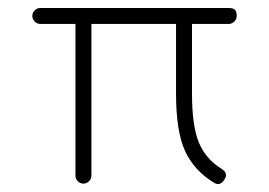

<svg xmlns="http://www.w3.org/2000/svg" viewBox="-20 -453 675 481"><path d="M553 -393H461V-219Q461 -138 478 -96.5Q495 -55 535 -30Q553 -19 542 -3Q531 15 515 4Q466 -26 443.5 -75Q421 -124 421 -219V-393H209V-13Q209 -5 203 1Q197 7 189 7Q181 7 175 1Q169 -5 169 -13V-393H81Q73 -393 67 -399Q61 -405 61 -413Q61 -421 67 -427Q73 -433 81 -433H553Q564 -433 568.5 -428.5Q573 -424 573 -413Q573 -405 567 -399Q561 -393 553 -393Z"/></svg>

Font: Hoogli Light
Style: Regular
Weight: 300
Designer: Anand Singh Naorem
Foundry: Brand New Type
Version: Version 1.00 b007